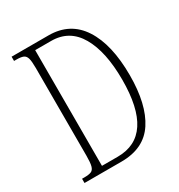

<svg xmlns="http://www.w3.org/2000/svg" viewBox="-170 -827 875 940"><g transform="rotate(-30 267.5 -357.0)"><path d="M34 0V-24H48Q73 -24 86 -29.5Q99 -35 104 -53.5Q109 -72 109 -110V-608Q109 -645 104 -662Q99 -679 86 -684.5Q73 -690 48 -690H34V-714H243Q364 -714 427 -617Q490 -520 490 -346Q490 -182 430.5 -91Q371 0 243 0ZM239 -30Q447 -30 447 -346Q447 -504 395 -594Q343 -684 240 -684H150V-30Z"/></g></svg>

Font: Noto Serif Tamil ExtraCondensed ExtraLight
Style: Italic
Weight: 200
Width: 2
Italic angle: -12°
Designer: Indian Type Foundry, Tom Grace, and the Monotype Design Team
Foundry: Monotype Imaging Inc.
Version: Version 2.003; ttfautohint (v1.8.4.7-5d5b)